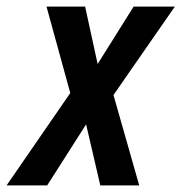

<svg xmlns="http://www.w3.org/2000/svg" viewBox="-67 -562 550 582"><path d="M-47 0 146 -280 74 -542H191L229 -368L338 -542H463L277 -274L355 0H237L194 -185L76 0Z"/></svg>

Font: Noto Sans Condensed SemiBold
Style: Italic
Weight: 600
Width: 3
Italic angle: -12°
Designer: Monotype Design Team
Foundry: Monotype Imaging Inc.
Version: Version 2.013; ttfautohint (v1.8.4.7-5d5b)